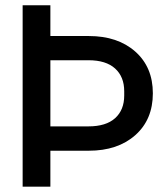

<svg xmlns="http://www.w3.org/2000/svg" viewBox="-20 -700 620 720"><path d="M64.9 0V-680.2H168.9V-564.9H313Q421.4 -564.9 487.3 -506.6Q553.2 -448.2 553.2 -350.1Q553.2 -251.5 487.3 -193.1Q421.4 -134.8 313 -134.8H168.9V0ZM168.9 -226.1H312Q377.4 -226.1 411.6 -256.8Q445.8 -287.6 445.8 -341.8V-357.9Q445.8 -412.1 411.6 -443.1Q377.4 -474.1 312 -474.1H168.9Z"/></svg>

Font: TASA Orbiter Deck Medium
Style: Regular
Weight: 500
Designer: Weizhong Zhang
Version: Version 1.000;Glyphs 3.1.2 (3151)